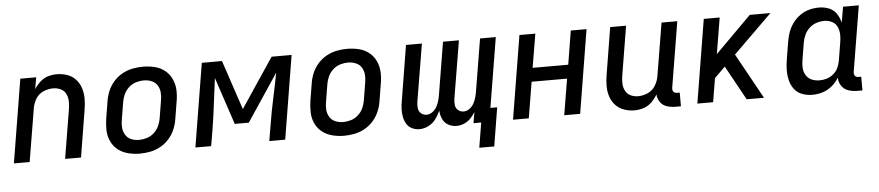

<svg xmlns="http://www.w3.org/2000/svg" viewBox="-42 -797 5555 1214"><g transform="rotate(-5 2736.0 -190.0)"><path d="M19 0H119L175 -337Q180 -368 197.5 -396.5Q215 -425 245.5 -438Q276 -451 306 -451Q332 -451 354 -441Q376 -431 387 -410Q398 -389 399 -364Q400 -339 396 -314L344 0H445L494 -300Q500 -335 500 -369.5Q500 -404 490 -435.5Q480 -467 458 -491.5Q436 -516 404 -527Q372 -538 338 -538Q310 -538 282.5 -530Q255 -522 232.5 -501.5Q210 -481 194 -456L207 -530H106Z M818 8Q851 8 884.5 1.5Q918 -5 949 -22Q980 -39 1004 -66Q1028 -93 1041.5 -125Q1055 -157 1060 -190L1078 -300Q1085 -338 1083 -375Q1081 -412 1065.5 -444.5Q1050 -477 1022 -499Q994 -521 958 -529.5Q922 -538 885 -538Q852 -538 818.5 -531.5Q785 -525 754 -508Q723 -491 699 -464Q675 -437 661.5 -405Q648 -373 643 -340L625 -230Q619 -192 620.5 -155Q622 -118 637.5 -85.5Q653 -53 681 -31.5Q709 -10 745 -1Q781 8 818 8ZM820 -79Q794 -79 771 -88.5Q748 -98 735 -119Q722 -140 720 -165Q718 -190 723 -216L741 -326Q745 -351 756 -375Q767 -399 787.5 -417.5Q808 -436 833 -443.5Q858 -451 883 -451Q909 -451 932 -441.5Q955 -432 968 -411.5Q981 -391 983 -365.5Q985 -340 980 -314L962 -204Q958 -179 947 -155Q936 -131 915.5 -112.5Q895 -94 870 -86.5Q845 -79 820 -79Z M1171 0H1271L1289 -106Q1302 -186 1311.5 -266.5Q1321 -347 1332 -427L1432 -127H1521L1721 -427Q1706 -347 1688.5 -267Q1671 -187 1658 -106L1640 0H1741L1828 -530H1701L1491 -216L1386 -530H1258Z M2114 8Q2147 8 2180.5 1.5Q2214 -5 2245 -22Q2276 -39 2300 -66Q2324 -93 2337.5 -125Q2351 -157 2356 -190L2374 -300Q2381 -338 2379 -375Q2377 -412 2361.5 -444.5Q2346 -477 2318 -499Q2290 -521 2254 -529.5Q2218 -538 2181 -538Q2148 -538 2114.5 -531.5Q2081 -525 2050 -508Q2019 -491 1995 -464Q1971 -437 1957.5 -405Q1944 -373 1939 -340L1921 -230Q1915 -192 1916.5 -155Q1918 -118 1933.5 -85.5Q1949 -53 1977 -31.5Q2005 -10 2041 -1Q2077 8 2114 8ZM2116 -79Q2090 -79 2067 -88.5Q2044 -98 2031 -119Q2018 -140 2016 -165Q2014 -190 2019 -216L2037 -326Q2041 -351 2052 -375Q2063 -399 2083.5 -417.5Q2104 -436 2129 -443.5Q2154 -451 2179 -451Q2205 -451 2228 -441.5Q2251 -432 2264 -411.5Q2277 -391 2279 -365.5Q2281 -340 2276 -314L2258 -204Q2254 -179 2243 -155Q2232 -131 2211.5 -112.5Q2191 -94 2166 -86.5Q2141 -79 2116 -79Z M2959 158H3054L3094 -87H3051L3124 -530H3024L2969 -197Q2966 -178 2960.5 -159Q2955 -140 2945 -122Q2935 -104 2917.5 -91.5Q2900 -79 2881 -79Q2861 -79 2846 -91.5Q2831 -104 2828.5 -124Q2826 -144 2829 -164L2890 -530H2789L2734 -197Q2731 -178 2725.5 -159Q2720 -140 2710 -122Q2700 -104 2682.5 -91.5Q2665 -79 2646 -79Q2626 -79 2611 -91.5Q2596 -104 2593.5 -124Q2591 -144 2594 -164L2655 -530H2554L2497 -181Q2492 -155 2491 -129.5Q2490 -104 2494.5 -79.5Q2499 -55 2511 -34.5Q2523 -14 2545 -3Q2567 8 2593 8Q2622 8 2650 -6Q2678 -20 2696.5 -45Q2715 -70 2727 -98Q2729 -70 2740 -45Q2751 -20 2775 -6Q2799 8 2828 8Q2851 8 2875 -1.5Q2899 -11 2917 -29.5Q2935 -48 2948 -70L2936 0H2985Z M3187 0H3287L3325 -229H3550L3512 0H3613L3700 -530H3600L3565 -316H3339L3375 -530H3274Z M3957 8Q3986 8 4015 -1Q4044 -10 4066.5 -32Q4089 -54 4104 -80Q4106 -52 4122 -30Q4138 -8 4164.5 0Q4191 8 4220 8H4252V-79H4234Q4226 -79 4218.5 -83Q4211 -87 4208.5 -95Q4206 -103 4207 -112L4276 -530H4176L4120 -193Q4115 -163 4097.5 -134.5Q4080 -106 4049.5 -92.5Q4019 -79 3989 -79Q3964 -79 3942 -89Q3920 -99 3908.5 -120Q3897 -141 3896 -166Q3895 -191 3899 -216L3951 -530H3850L3801 -230Q3795 -195 3795 -160.5Q3795 -126 3805 -94.5Q3815 -63 3837 -39Q3859 -15 3891 -3.5Q3923 8 3957 8Z M4357 0H4457L4482 -151L4550 -218L4670 0H4780L4621 -288L4867 -530H4736L4507 -301L4545 -530H4444Z M5086 8Q5119 8 5151 -1.5Q5183 -11 5210.5 -33.5Q5238 -56 5256 -86Q5256 -57 5272 -33.5Q5288 -10 5315 -1Q5342 8 5372 8H5404V-79H5386Q5378 -79 5370.5 -83Q5363 -87 5360.5 -95Q5358 -103 5359 -112L5428 -530H5328L5311 -430Q5304 -461 5286.5 -487.5Q5269 -514 5239 -526Q5209 -538 5176 -538Q5145 -538 5114 -530Q5083 -522 5056 -503Q5029 -484 5009 -457Q4989 -430 4978.5 -400.5Q4968 -371 4963 -340L4945 -230Q4939 -197 4938.5 -163Q4938 -129 4945.5 -97.5Q4953 -66 4972 -40.5Q4991 -15 5021.5 -3.5Q5052 8 5086 8ZM5140 -79Q5114 -79 5091 -88.5Q5068 -98 5055 -119Q5042 -140 5040 -165Q5038 -190 5043 -216L5061 -326Q5065 -351 5076 -374.5Q5087 -398 5107 -416.5Q5127 -435 5152 -443Q5177 -451 5202 -451Q5228 -451 5250.5 -439.5Q5273 -428 5283.5 -405Q5294 -382 5294.5 -355.5Q5295 -329 5290 -303L5272 -193Q5268 -170 5258 -148Q5248 -126 5228.5 -109.5Q5209 -93 5186 -86Q5163 -79 5140 -79Z"/></g></svg>

Font: Iosevka Sparkle Medium
Style: Italic
Weight: 500
Italic angle: -9°
Designer: Belleve Invis
Foundry: Belleve Invis
Version: Version 4.5.0; ttfautohint (v1.8.3)